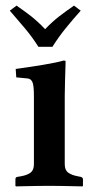

<svg xmlns="http://www.w3.org/2000/svg" viewBox="-20 -663 326 685"><path d="M167 -496H117Q95 -531 68 -563Q41 -595 15 -625L39 -643Q68 -623 90.5 -605.5Q113 -588 141 -559Q167 -586 191 -604.5Q215 -623 244 -643L268 -625Q241 -595 215 -563Q189 -531 167 -496ZM211 -321V-77Q211 -56 223.5 -47Q236 -38 258 -34L268 -32Q276 -30 276 -23V0L274 2Q274 2 252 1.5Q230 1 202 0.5Q174 0 154 0Q136 0 108 0.5Q80 1 58.5 1.5Q37 2 37 2L35 0V-23Q35 -31 42 -32L54 -34Q77 -38 89 -47Q101 -56 101 -77V-321Q101 -359 95.5 -370.5Q90 -382 79 -383L38 -387L36 -417Q88 -424 135.5 -432Q183 -440 207 -447Q209 -447 211.5 -446.5Q214 -446 214 -444Q214 -444 213.5 -423.5Q213 -403 212 -374.5Q211 -346 211 -321Z"/></svg>

Font: Libertinus Serif SemiBold
Style: Regular
Weight: 600
Designer: Philipp H. Poll, Khaled Hosny
Foundry: Caleb Maclennan
Version: Version 7.051;RELEASE